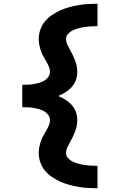

<svg xmlns="http://www.w3.org/2000/svg" viewBox="-20 -853 640 1026"><path d="M501 153Q475 153 449.5 151.5Q424 150 399 145.5Q374 141 349.5 134.5Q325 128 302 117.5Q279 107 257.5 92.5Q236 78 220 58.5Q204 39 195.5 14.5Q187 -10 187 -36Q187 -51 190 -66.5Q193 -82 198 -97Q203 -112 210.5 -126Q218 -140 226 -153.5Q234 -167 240.5 -181.5Q247 -196 247 -211Q247 -226 238 -238.5Q229 -251 216 -258.5Q203 -266 188.5 -270Q174 -274 159 -276.5Q144 -279 129 -279.5Q114 -280 99 -280V-400Q114 -400 129 -400.5Q144 -401 159 -403.5Q174 -406 188.5 -410Q203 -414 216 -421.5Q229 -429 238 -441.5Q247 -454 247 -469Q247 -484 240.5 -498.5Q234 -513 226 -526.5Q218 -540 210.5 -554Q203 -568 198 -583Q193 -598 190 -613.5Q187 -629 187 -644Q187 -670 195.5 -694.5Q204 -719 220 -738.5Q236 -758 257.5 -772.5Q279 -787 302 -797.5Q325 -808 349.5 -814.5Q374 -821 399 -825.5Q424 -830 449.5 -831.5Q475 -833 501 -833V-713Q488 -713 476 -712.5Q464 -712 451.5 -711Q439 -710 427 -708Q415 -706 403 -703Q391 -700 379.5 -695.5Q368 -691 357.5 -684Q347 -677 340 -667Q333 -657 333 -644Q333 -629 340 -614.5Q347 -600 354.5 -586Q362 -572 369 -558Q376 -544 381.5 -529.5Q387 -515 390 -499.5Q393 -484 393 -469Q393 -447 385.5 -425.5Q378 -404 363.5 -388Q349 -372 330 -360Q311 -348 291 -340Q311 -332 330 -320Q349 -308 363.5 -292Q378 -276 385.5 -254.5Q393 -233 393 -211Q393 -196 390 -180.5Q387 -165 381.5 -150.5Q376 -136 369 -122Q362 -108 354.5 -94Q347 -80 340 -65.5Q333 -51 333 -36Q333 -23 340 -13Q347 -3 357.5 4Q368 11 379.5 15.5Q391 20 403 23Q415 26 427 28Q439 30 451.5 31Q464 32 476 32.5Q488 33 501 33Z"/></svg>

Font: Iosevka Curly Heavy Extended
Style: Regular
Weight: 900
Width: 7
Monospace: yes
Designer: Belleve Invis
Foundry: Belleve Invis
Version: Version 11.1.0; ttfautohint (v1.8.3)